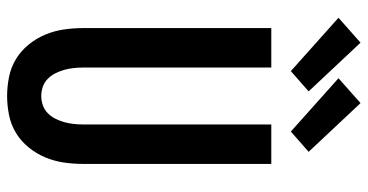

<svg xmlns="http://www.w3.org/2000/svg" viewBox="-267 -759 1034 540"><g transform="rotate(90 250.0 -489.0)"><path d="M250 8Q223 8 196 2.5Q169 -3 146 -17Q123 -31 105.5 -52.5Q88 -74 77.5 -99Q67 -124 63 -151Q59 -178 59 -205V-735H170V-205Q170 -192 171.5 -178.5Q173 -165 176.5 -152.5Q180 -140 186 -128Q192 -116 201.5 -106.5Q211 -97 224 -92.5Q237 -88 250 -88Q263 -88 276 -92.5Q289 -97 298.5 -106.5Q308 -116 314 -128Q320 -140 323.5 -152.5Q327 -165 328.5 -178.5Q330 -192 330 -205V-735H441V-205Q441 -178 437 -151Q433 -124 422.5 -99Q412 -74 394.5 -52.5Q377 -31 354 -17Q331 -3 304 2.5Q277 8 250 8ZM350 -790 200 -924 270 -986 407 -840ZM180 -790 30 -924 100 -986 237 -840Z"/></g></svg>

Font: Iosevka
Style: Bold
Weight: 700
Monospace: yes
Designer: Belleve Invis
Foundry: Belleve Invis
Version: Version 32.5.0; ttfautohint (v1.8.4)